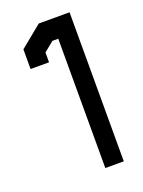

<svg xmlns="http://www.w3.org/2000/svg" viewBox="-101 -785 437 586"><g transform="rotate(-20 117.0 -492.0)"><path d="M139 -250V-670H120L88 -644V-612H28V-676L99 -734H199V-250Z"/></g></svg>

Font: Turret Road
Style: Bold
Weight: 700
Designer: Noponies
Foundry: Noponies
Version: Version 1.001; ttfautohint (v1.8)